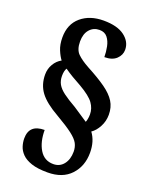

<svg xmlns="http://www.w3.org/2000/svg" viewBox="-161 -841 799 1035"><g transform="rotate(20 239.0 -323.5)"><path d="M244 113Q187 113 151.5 101Q116 89 97 69.5Q78 50 71 27.5Q64 5 64 -17Q64 -97 152 -97Q152 -29 179 15.5Q206 60 258 60Q295 60 317 32Q339 4 339 -40Q339 -66 328 -87Q317 -108 285 -132.5Q253 -157 191 -193Q115 -236 83.5 -278.5Q52 -321 52 -379Q52 -412 68 -439Q84 -466 110 -480Q96 -498 83.5 -528Q71 -558 71 -599Q71 -675 121 -717.5Q171 -760 250 -760Q329 -760 370.5 -728.5Q412 -697 412 -651Q412 -621 388.5 -598.5Q365 -576 320 -576Q320 -605 314 -635Q308 -665 292 -685Q276 -705 246 -705Q212 -705 190 -680Q168 -655 168 -611Q168 -564 191.5 -541Q215 -518 257 -495Q325 -459 367 -429Q409 -399 429 -367Q449 -335 449 -292Q449 -255 432 -223Q415 -191 391 -175Q424 -131 424 -65Q424 12 377 62.5Q330 113 244 113ZM345 -214Q348 -220 350.5 -232.5Q353 -245 353 -259Q353 -293 332 -322.5Q311 -352 249 -388Q221 -403 196 -418Q171 -433 150 -448Q140 -432 140 -403Q140 -376 151.5 -355.5Q163 -335 189.5 -315Q216 -295 262 -269Q292 -250 311 -236.5Q330 -223 345 -214Z"/></g></svg>

Font: Noto Serif Hebrew Condensed ExtraBold
Style: Regular
Weight: 800
Width: 3
Designer: Monotype Design Team
Foundry: Monotype Imaging Inc.
Version: Version 2.004; ttfautohint (v1.8.4.7-5d5b)